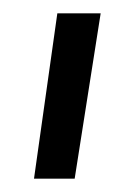

<svg xmlns="http://www.w3.org/2000/svg" viewBox="-20 -740 198 288"><path d="M31 -472 66 -720H131Q121 -657 111.5 -596Q102 -535 92 -472Z"/></svg>

Font: Josefin Slab SemiBold
Style: Italic
Weight: 600
Italic angle: -12°
Designer: Santiago Orozco
Foundry: Typemade
Version: Version 2.000